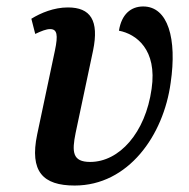

<svg xmlns="http://www.w3.org/2000/svg" viewBox="-20 -564 585 594"><path d="M211 10C377 10 486 -145 508 -308C528 -444 500 -544 423 -544C385 -544 356 -520 348 -469C401 -459 467 -411 449 -289C430 -153 349 -63 259 -63C204 -63 202 -94 214 -153L268 -408C287 -501 260 -541 190 -541C147 -541 106 -524 77 -506L89 -459C108 -468 123 -474 135 -474C157 -474 160 -456 150 -408L95 -148C71 -33 113 10 211 10Z"/></svg>

Font: Noto Serif Condensed SemiBold
Style: Italic
Weight: 600
Width: 3
Italic angle: -12°
Designer: Monotype Design Team
Foundry: Monotype Imaging Inc.
Version: Version 2.014